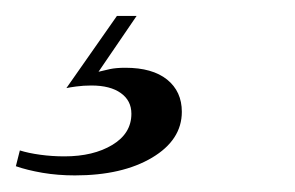

<svg xmlns="http://www.w3.org/2000/svg" viewBox="-105 -18 363 236"><path d="M-12.9 197.6Q-33.9 197.6 -52.8 194.4Q-71.8 191.1 -85.5 186.3L-80.6 166.9Q-70.2 170.2 -55.6 172.2Q-41.1 174.2 -25.8 174.2Q9.7 174.2 33.1 160.1Q56.5 146 56.5 121.8Q56.5 105.6 43.5 96.4Q30.6 87.1 7.3 87.1Q-2.4 87.1 -11.3 88.3Q-20.2 89.5 -23.4 90.3L38.7 1.6H62.9L16.1 70.2Q22.6 68.5 30.2 66.9Q37.9 65.3 49.2 65.3Q82.3 65.3 100.4 79.8Q118.5 94.4 118.5 119.4Q118.5 154 81.9 175.8Q45.2 197.6 -12.9 197.6Z"/></svg>

Font: Playfair 12pt Light
Style: Italic
Weight: 300
Italic angle: -15.6°
Designer: Claus Eggers Sørensen
Foundry: Claus Eggers Sørensen
Version: Version 2.000;gftools[0.9.28]